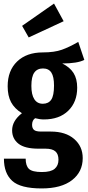

<svg xmlns="http://www.w3.org/2000/svg" viewBox="-20 -838 493 1077"><path d="M453 -502Q414 -482 329 -482Q372 -461 392.5 -428.5Q413 -396 413 -346Q413 -266 363 -217Q313 -168 226 -168Q203 -168 177 -175Q160 -163 160 -138Q160 -119 170.5 -109.5Q181 -100 211 -100H265Q348 -100 396 -58.5Q444 -17 444 49Q444 126 384 172.5Q324 219 214 219Q95 219 48.5 176.5Q2 134 2 52H124Q124 92 142.5 109.5Q161 127 215 127Q265 127 286.5 109Q308 91 308 58Q308 26 290.5 11Q273 -4 236 -4H196Q119 -4 83.5 -32Q48 -60 48 -107Q48 -160 103 -203Q61 -229 42 -265Q23 -301 23 -354Q23 -442 76 -493Q129 -544 220 -544Q285 -544 327 -559Q369 -574 419 -603ZM156 -356Q156 -307 172.5 -281.5Q189 -256 220 -256Q252 -256 267.5 -279Q283 -302 283 -358Q283 -408 268 -431Q253 -454 221 -454Q189 -454 172.5 -431Q156 -408 156 -356ZM337 -719 141 -628 104 -693 283 -818Z"/></svg>

Font: Fira Sans Compressed SemiBold
Style: Regular
Weight: 600
Width: 1
Designer: bBox Type GmbH & Carrois Corporate GbR & Edenspiekermann AG
Foundry: bBox Type GmbH & Carrois Corporate GbR & Edenspiekermann AG
Version: Version 4.301